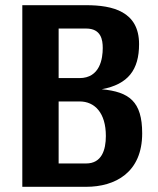

<svg xmlns="http://www.w3.org/2000/svg" viewBox="-20 -720 608 740"><path d="M66 0H312C424 0 528 -55 528 -206C528 -329 478 -366 372 -376C474 -395 516 -451 516 -550C516 -676 414 -700 312 -700H66ZM312 -90H206V-329H287C345 -329 388 -285 388 -196C388 -142 372 -90 312 -90ZM286 -419H206V-610H312C370 -610 376 -566 376 -535C376 -495 366 -419 286 -419Z"/></svg>

Font: Tanklager Original
Style: Regular
Weight: 400
Designer: Ariel Martín Pérez
Foundry: Tunera Type Foundry
Version: Version 1.000;Glyphs 3.3 (3310)